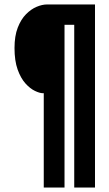

<svg xmlns="http://www.w3.org/2000/svg" viewBox="-20 -720 490 860"><path d="M176 120V-302.5H172Q158 -302.5 136.5 -312.8Q115 -323 94 -346.2Q73 -369.5 59 -408.5Q45 -447.5 45 -505Q45 -559 59.5 -596.2Q74 -633.5 96.5 -656.2Q119 -679 144 -689.5Q169 -700 190 -700H405.5V120H312.5V-609H269V120Z"/></svg>

Font: Trispace Condensed Medium
Style: Regular
Weight: 500
Width: 3
Designer: Tyler Finck
Foundry: Etcetera Type Company
Version: Version 1.210; ttfautohint (v1.8.3)